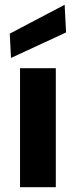

<svg xmlns="http://www.w3.org/2000/svg" viewBox="-20 -785 318 805"><path d="M64 0V-499H214V0ZM26 -542 21 -644 251 -765 257 -649Z"/></svg>

Font: DM Sans 20pt Black
Style: Regular
Weight: 900
Version: Version 4.004;gftools[0.9.30]